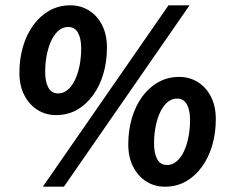

<svg xmlns="http://www.w3.org/2000/svg" viewBox="-20 -692 869 724"><path d="M191.2 -258Q152.4 -258 121.3 -277.6Q90.2 -297.2 71.7 -333.1Q53.2 -368.9 53.2 -417.2Q53.2 -469.9 66.6 -516Q80.1 -562.1 105.7 -597.3Q131.4 -632.5 166.8 -652.3Q202.3 -672 245.3 -672Q284.1 -672 315.6 -652.4Q347.1 -632.8 365.2 -596.9Q383.3 -561.1 383.3 -512.8Q383.3 -460.1 369.8 -414Q356.4 -367.9 330.7 -332.7Q305.1 -297.5 270.2 -277.7Q235.2 -258 191.2 -258ZM199.8 -339.7Q218.5 -339.7 234.3 -352.5Q250.2 -365.3 261.6 -388.2Q273 -411.2 279.6 -442.4Q286.1 -473.5 286.1 -510.1Q286.1 -546.6 274.1 -568.5Q262.1 -590.3 236.7 -590.3Q218 -590.3 202.1 -577.5Q186.3 -564.7 174.8 -541.8Q163.4 -518.8 156.9 -487.6Q150.4 -456.5 150.4 -419.9Q150.4 -383.4 162.4 -361.5Q174.4 -339.7 199.8 -339.7ZM141.5 12 615.4 -672H694.8L221 12ZM601.7 12Q562.9 12 531.8 -7.6Q500.7 -27.2 482.2 -63.1Q463.7 -98.9 463.7 -147.2Q463.7 -199.9 477.1 -246Q490.6 -292.1 516.2 -327.3Q541.8 -362.5 577.3 -382.3Q612.8 -402 655.8 -402Q694.6 -402 726.1 -382.4Q757.6 -362.8 775.7 -326.9Q793.8 -291.1 793.8 -242.8Q793.8 -190.1 780.3 -144Q766.9 -97.9 741.2 -62.7Q715.6 -27.5 680.6 -7.7Q645.7 12 601.7 12ZM610.3 -69.7Q629 -69.7 644.8 -82.5Q660.7 -95.3 672.1 -118.2Q683.5 -141.2 690.1 -172.4Q696.6 -203.5 696.6 -240.1Q696.6 -276.6 684.6 -298.5Q672.6 -320.3 647.2 -320.3Q628.5 -320.3 612.6 -307.5Q596.7 -294.7 585.3 -271.8Q573.9 -248.8 567.4 -217.6Q560.9 -186.5 560.9 -149.9Q560.9 -113.4 572.9 -91.5Q584.9 -69.7 610.3 -69.7Z"/></svg>

Font: Source Sans 3
Style: Italic
Weight: 200
Italic angle: -11°
Designer: Paul D. Hunt
Foundry: Adobe
Version: Version 3.046;hotconv 1.0.118;makeotfexe 2.5.65603